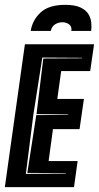

<svg xmlns="http://www.w3.org/2000/svg" viewBox="-30 -774 409 794"><path d="M240 -754Q280 -754 303 -743Q326 -732 336 -715Q346 -698 347.5 -679.5Q349 -661 347 -646H265Q268 -664 256 -673Q244 -682 228 -682Q212 -682 198 -673.5Q184 -665 180 -646H97Q104 -691 138 -722.5Q172 -754 240 -754ZM-10 0 73 -591H359L343 -480H223L207 -365H317L299 -240H189L171 -108H291L276 0ZM77 -55 242 -56 243 -58 83 -59 120 -298 252 -299V-301L121 -302L149 -532L309 -533L310 -535L145 -536L108 -300Z"/></svg>

Font: Alumni Sans Inline One
Style: Italic
Weight: 400
Italic angle: -8°
Designer: Robert E. Leuschke
Foundry: Robert E. Leuschke
Version: Version 1.100; ttfautohint (v1.8.3)